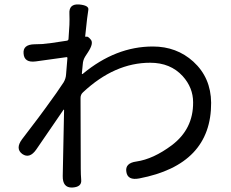

<svg xmlns="http://www.w3.org/2000/svg" viewBox="-20 -807 1040 863"><path d="M304 36Q261 37 262 -16L268 -312Q268 -317 265 -313L143 -135Q113 -92 80 -115Q48 -139 79 -181L152 -277Q168 -298 183 -319Q241 -398 266 -437Q276 -454 277 -473L283 -546Q283 -551 278 -550L141 -531Q89 -524 86 -566Q82 -607 135 -608Q144 -608 169 -609Q199 -611 280 -624Q288 -625 288 -633L292 -695Q293 -720 292 -745Q289 -790 335 -787Q381 -783 377 -762.5Q373 -742 363 -645Q363 -640 368 -642Q375 -645 388 -629Q402 -613 376 -573L363 -553Q353 -537 352 -518L348 -477Q348 -472 352 -475Q500 -598 667 -598Q774 -598 849 -530Q928 -458 929 -345Q930 -67 606 -5Q554 5 548 -34Q541 -74 593 -81Q669 -92 752 -154Q849 -227 848 -347Q848 -413 801 -465Q746 -525 655 -525Q495 -525 353 -392Q342 -382 342 -367L343 -48Q343 -23 345 2Q348 34 304 36Z"/></svg>

Font: Resource Han Rounded JP
Style: Regular
Weight: 400
Designer: Cyano Hao (round all glyphs); Ryoko NISHIZUKA 西塚涼子 (kana, bopomofo & ideographs); Paul D. Hunt (Latin, Greek & Cyrillic)
Foundry: Cyano Hao
Version: 0.990